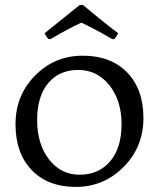

<svg xmlns="http://www.w3.org/2000/svg" viewBox="-20 -726 625 755"><path d="M172.5 -99.5C141.5 -139.8 126 -191.2 126 -253.5C126 -315.8 140.5 -364.3 169.5 -399C198.5 -433.7 237.8 -451 287.5 -451C337.2 -451 378 -431 410 -391C442 -351 458 -299.8 458 -237.5C458 -175.2 443 -126.5 413 -91.5C383 -56.5 343.2 -39 293.5 -39C243.8 -39 203.5 -59.2 172.5 -99.5ZM466 -69.5C518 -121.8 544 -185.8 544 -261.5C544 -337.2 522.7 -397 480 -441C437.3 -485 379.2 -507 305.5 -507C231.8 -507 169.3 -481 118 -429C66.7 -377 41 -313.2 41 -237.5C41 -161.8 62.2 -101.8 104.5 -57.5C146.8 -13.2 204.7 9 278 9C351.3 9 414 -17.2 466 -69.5ZM169 -573 178 -572C224.7 -599.3 265.3 -621 300 -637C336.7 -619.7 377.3 -598 422 -572L431 -573L445 -595C401.7 -627.7 355.7 -664.7 307 -706H293L155 -595Z"/></svg>

Font: Alegreya SC
Style: Regular
Weight: 400
Designer: Juan Pablo del Peral
Foundry: Juan Pablo del Peral
Version: Version 1.003